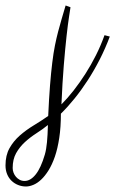

<svg xmlns="http://www.w3.org/2000/svg" viewBox="-162 -366 417 694"><path d="M92.8 -339.8Q91.8 -332 87.6 -305.9Q83.5 -279.8 78.6 -235.8Q73.7 -191.9 68.6 -130.1Q63.5 -68.4 60.1 11.2Q82 -10.7 104 -38.8Q126 -66.9 146.5 -98.9Q167 -130.9 184.8 -166.3Q202.6 -201.7 215.8 -238.8L234.9 -233.9Q219.2 -191.9 199 -152.1Q178.7 -112.3 155.5 -76.4Q132.3 -40.5 107.4 -9.8Q82.5 21 58.1 44.9Q58.1 93.8 52.2 132.3Q46.4 170.9 36.4 200Q26.4 229 13.4 249.8Q0.5 270.5 -13.4 283.4Q-27.3 296.4 -41.5 302.2Q-55.7 308.1 -67.9 308.1Q-83 308.1 -96.4 302.7Q-109.9 297.4 -120.1 287.6Q-130.4 277.8 -136.2 263.7Q-142.1 249.5 -142.1 231.9Q-142.1 195.3 -127.7 169.7Q-113.3 144 -90.6 124Q-67.9 104 -40.8 87.6Q-13.7 71.3 12.2 53.2Q15.1 -10.3 18.8 -57.1Q22.5 -104 26.9 -139.4Q31.2 -174.8 36.6 -201.7Q42 -228.5 48.1 -251.7Q54.2 -274.9 60.8 -297.4Q67.4 -319.8 75.2 -346.2ZM0 192.9Q5.4 174.3 7.8 148.2Q10.3 122.1 11.2 85.9Q-8.3 101.6 -30.8 116Q-53.2 130.4 -72.3 147.9Q-91.3 165.5 -103.8 187.7Q-116.2 210 -116.2 241.2Q-116.2 250 -113 258.3Q-109.9 266.6 -104.2 273.2Q-98.6 279.8 -90.8 283.9Q-83 288.1 -73.2 288.1Q-51.8 288.1 -33 264.6Q-14.2 241.2 0 192.9Z"/></svg>

Font: Clicker Script
Style: Regular
Weight: 400
Designer: Astigmatic (AOETI)
Foundry: Astigmatic (AOETI)
Version: Version 1.000